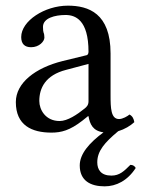

<svg xmlns="http://www.w3.org/2000/svg" viewBox="-20 -459 500 679"><path d="M460 135C456 128 450 124 441 124C419 146 403 162 374 162C337 162 324 141 324 115C324 75 350 45 398 5C421 -2 441 -14 455 -27C453 -39 449 -48 438 -54C431 -48 414 -38 401 -38C372 -38 371 -77 371 -123V-270C371 -412 293 -439 220 -439C138 -439 55 -385 55 -328C55 -304 67 -292 90 -292C119 -292 137 -313 137 -326C137 -333 136 -340 134 -344C133 -347 132 -353 132 -364C132 -395 174 -406 212 -406C246 -406 293 -389 293 -276C293 -269 290 -265 287 -264L201 -243C105 -219 36 -166 36 -98C36 -16 92 10 162 10C197 10 227 2 271 -32L291 -48H293C298 -20 308 4 346 9C296 46 262 85 262 126C262 180 300 200 350 200C391 200 431 180 460 135ZM293 -233V-101C293 -88 287 -81 279 -75C253 -54 219 -31 191 -31C141 -31 119 -71 119 -102C119 -147 140 -193 214 -212Z"/></svg>

Font: Libertinus Serif
Style: Regular
Weight: 400
Designer: Philipp H. Poll, Khaled Hosny
Foundry: Caleb Maclennan
Version: Version 7.050;RELEASE